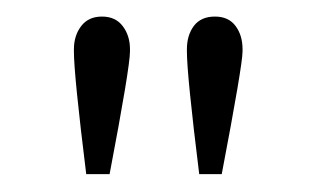

<svg xmlns="http://www.w3.org/2000/svg" viewBox="-20 -662 394 226"><path d="M133 -604V-601.5Q133 -583 109 -457H81.5Q67 -574 67 -601.5V-604Q67 -620 75.5 -631.2Q84 -642.5 100 -642.5Q116 -642.5 124.5 -631.2Q133 -620 133 -604ZM233 -642.5Q249 -642.5 257.2 -631.5Q265.5 -620.5 265.5 -604V-601.5Q265.5 -585.5 241 -457H214.5Q200 -574 200 -601.5V-604Q200 -620.5 208.2 -631.5Q216.5 -642.5 233 -642.5Z"/></svg>

Font: League Spartan ExtraLight
Style: Regular
Weight: 200
Foundry: The League of Moveable Type
Version: Version 2.002